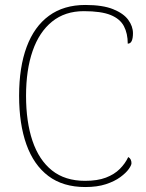

<svg xmlns="http://www.w3.org/2000/svg" viewBox="-20 -744 590 774"><path d="M324 10Q234 10 175 -34.5Q116 -79 86.5 -161.5Q57 -244 57 -358Q57 -473 87.5 -555Q118 -637 177.5 -680.5Q237 -724 324 -724Q394 -724 436 -707Q478 -690 497 -664Q516 -638 516 -610Q516 -590 511 -579Q506 -568 495 -568Q495 -609 479.5 -638.5Q464 -668 426 -683.5Q388 -699 318 -699Q242 -699 190 -657Q138 -615 111.5 -538.5Q85 -462 85 -358Q85 -253 111 -176Q137 -99 189.5 -57Q242 -15 323 -15Q373 -15 407 -28Q441 -41 463 -63Q485 -85 497 -111Q504 -107 507 -100.5Q510 -94 510 -86Q510 -78 499 -62.5Q488 -47 465 -30Q442 -13 407 -1.5Q372 10 324 10Z"/></svg>

Font: Noto Serif Khmer Thin
Style: Regular
Weight: 250
Version: Version 2.003